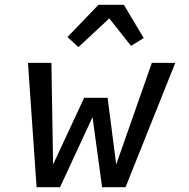

<svg xmlns="http://www.w3.org/2000/svg" viewBox="-20 -783 790 803"><path d="M133 0 97 -520H195L202 -95L332 -374H430L466 -95L615 -520H713L505 0H407L367 -293L231 0ZM308 -586 262 -628 392 -763H498L581 -624L528 -591L437 -706Z"/></svg>

Font: Iosevka Custom Medium
Style: Italic
Weight: 500
Italic angle: -9°
Designer: Belleve Invis
Foundry: Belleve Invis
Version: Version 27.0.1